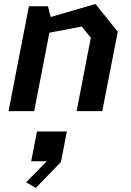

<svg xmlns="http://www.w3.org/2000/svg" viewBox="-20 -559 660 966"><path d="M365.5 0H494.5L572.5 -399L460.5 -539L235 -473.5L221.5 -527.5H125.5L23 0H152L228.5 -394.5L391 -425.5L437 -369.5ZM111.5 358 160 386.5 286.5 256 316.5 102.5H166L137 252.5H215.5Z"/></svg>

Font: Monaspace Krypton SemiBold
Style: Italic
Weight: 600
Italic angle: -11°
Designer: Riley Cran & the Lettermatic Team
Foundry: Lettermatic
Version: Version 1.101 (Monaspace Krypton)